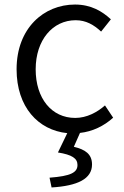

<svg xmlns="http://www.w3.org/2000/svg" viewBox="-20 -574 546 845"><path d="M332 11C387 5 437 -19 478 -56L442 -110C408 -80 362 -55 311 -55C207 -55 137 -141 137 -269C137 -398 212 -485 313 -485C358 -485 393 -465 425 -435L468 -489C430 -524 381 -554 310 -554C173 -554 53 -450 53 -269C53 -103 148 -1 276 12L235 97C297 107 321 123 321 152C321 185 292 201 198 208L207 251C322 244 385 213 385 150C385 104 355 84 305 72Z"/></svg>

Font: Genne Gothic Normal
Style: Regular
Weight: 350
Designer: Ryoko NISHIZUKA (kana & ideographs); Paul D. Hunt (Latin, Greek & Cyrillic); Wenlong ZHANG (bopomofo); Sandoll Communica
Foundry: Adobe Systems Incorporated
Version: Version 1.004;PS 1.004;hotconv 16.6.51;makeotf.lib2.5.65220